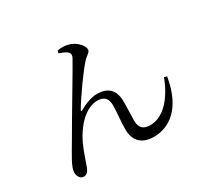

<svg xmlns="http://www.w3.org/2000/svg" viewBox="-162 -995 1324 1253"><g transform="rotate(-30 500.0 -369.0)"><path d="M396 -750C414 -744 441 -734 455 -722C467 -712 471 -698 459 -675C424 -611 273 -362 192 -221C139 -130 96 -65 96 -24C96 6 114 30 137 30C162 30 174 13 184 -11C199 -50 216 -110 245 -172C290 -265 371 -356 461 -356C519 -356 535 -321 535 -278C535 -218 525 -159 526 -100C526 -12 578 34 665 34C778 34 898 -41 935 -265L915 -271C872 -157 792 -44 682 -44C629 -44 604 -69 604 -122C604 -171 608 -227 607 -274C604 -353 562 -395 480 -395C442 -395 396 -380 345 -351C337 -346 333 -350 338 -358C379 -429 477 -566 521 -615C547 -646 576 -654 576 -675C576 -709 530 -757 474 -768C455 -773 423 -773 401 -769Z"/></g></svg>

Font: Noto Serif JP Medium
Style: Regular
Weight: 500
Designer: Ryoko NISHIZUKA 西塚涼子 (kana & ideographs); Frank Grießhammer (Latin, Greek & Cyrillic); Wenlong ZHANG 张文龙 (bopomofo); San
Foundry: Adobe
Version: Version 2.001;hotconv 1.1.0;makeotfexe 2.6.0